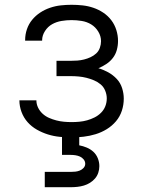

<svg xmlns="http://www.w3.org/2000/svg" viewBox="-20 -562 590 802"><path d="M279 12Q254 12 229 9.5Q204 7 180 -0.5Q156 -8 134 -20.5Q112 -33 95.5 -51.5Q79 -70 70 -94Q61 -118 61 -143H132Q132 -127 139 -112.5Q146 -98 158 -87Q170 -76 185 -69.5Q200 -63 215.5 -59Q231 -55 247 -53.5Q263 -52 279 -52Q295 -52 311.5 -53.5Q328 -55 344 -59.5Q360 -64 375 -71.5Q390 -79 402 -91Q414 -103 420 -118.5Q426 -134 426 -151Q426 -167 419.5 -183Q413 -199 400.5 -209.5Q388 -220 372.5 -226.5Q357 -233 341 -237Q325 -241 308.5 -242.5Q292 -244 275 -244H216V-308H275Q289 -308 303 -309Q317 -310 331 -313.5Q345 -317 358 -323Q371 -329 381.5 -338.5Q392 -348 397 -362Q402 -376 402 -390Q402 -411 390.5 -430Q379 -449 361 -460Q343 -471 321.5 -474.5Q300 -478 279 -478Q258 -478 237 -474.5Q216 -471 198 -461Q180 -451 168 -432.5Q156 -414 156 -394V-392H85V-395Q85 -418 92.5 -440Q100 -462 114.5 -479.5Q129 -497 148 -509.5Q167 -522 189 -529.5Q211 -537 233.5 -539.5Q256 -542 279 -542Q302 -542 325 -539.5Q348 -537 370 -529.5Q392 -522 411.5 -509Q431 -496 445 -477.5Q459 -459 466 -436.5Q473 -414 473 -391Q473 -372 468 -353.5Q463 -335 451.5 -320Q440 -305 424 -294.5Q408 -284 391 -277Q412 -271 432 -260Q452 -249 467.5 -232.5Q483 -216 490 -194Q497 -172 497 -150Q497 -124 489 -99.5Q481 -75 464.5 -55.5Q448 -36 426 -22.5Q404 -9 379.5 -1.5Q355 6 329.5 9Q304 12 279 12ZM167 220V156H275Q285 156 294.5 155Q304 154 313 150.5Q322 147 329 139.5Q336 132 336 122Q336 112 329.5 104Q323 96 314 92Q305 88 295 86.5Q285 85 275 85H239V-52H311V45Q327 48 342.5 54.5Q358 61 370 72Q382 83 388.5 99Q395 115 395 132Q395 146 390.5 159.5Q386 173 377 183.5Q368 194 356 201.5Q344 209 330.5 213Q317 217 303 218.5Q289 220 275 220Z"/></svg>

Font: Lode Term
Style: Regular
Weight: 400
Monospace: yes
Designer: Belleve Invis
Foundry: Belleve Invis
Version: Version 29.2.0